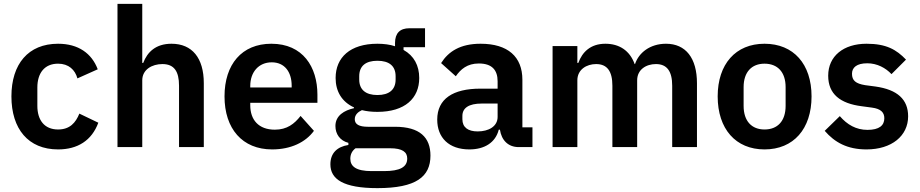

<svg xmlns="http://www.w3.org/2000/svg" viewBox="-20 -760 4751 992"><path d="M280 12C381 12 454 -34 488 -126L390 -173C371 -126 341 -91 280 -91C209 -91 173 -140 173 -213V-308C173 -381 209 -431 280 -431C335 -431 368 -399 380 -355L485 -402C454 -484 385 -534 280 -534C126 -534 39 -429 39 -262C39 -94 126 12 280 12Z M587 0H715V-345C715 -401 766 -429 819 -429C880 -429 905 -391 905 -317V0H1033V-330C1033 -460 973 -534 866 -534C785 -534 741 -491 720 -435H715V-740H587Z M1386 12C1483 12 1559 -25 1602 -84L1533 -161C1501 -120 1463 -90 1400 -90C1316 -90 1273 -141 1273 -216V-229H1620V-271C1620 -414 1545 -534 1382 -534C1229 -534 1140 -427 1140 -262C1140 -95 1232 12 1386 12ZM1384 -438C1450 -438 1487 -389 1487 -317V-308H1273V-316C1273 -388 1317 -438 1384 -438Z M2204 44C2204 -50 2149 -105 2021 -105H1881C1835 -105 1813 -118 1813 -144C1813 -167 1830 -182 1850 -191C1873 -185 1900 -182 1930 -182C2072 -182 2146 -252 2146 -357C2146 -421 2119 -472 2065 -502V-516H2176V-614H2095C2047 -614 2021 -589 2021 -538V-521C1995 -530 1962 -534 1930 -534C1789 -534 1714 -463 1714 -357C1714 -288 1746 -234 1809 -205V-201C1759 -190 1713 -163 1713 -109C1713 -67 1737 -33 1780 -22V-11C1722 -2 1687 31 1687 89C1687 166 1754 212 1930 212C2130 212 2204 153 2204 44ZM2084 59C2084 103 2047 124 1964 124H1900C1820 124 1790 100 1790 60C1790 39 1798 20 1817 6H1995C2060 6 2084 26 2084 59ZM1930 -269C1869 -269 1836 -297 1836 -349V-366C1836 -419 1869 -446 1930 -446C1991 -446 2024 -419 2024 -366V-349C2024 -297 1991 -269 1930 -269Z M2405 12C2483 12 2540 -23 2557 -90H2563C2571 -36 2605 0 2660 0H2731V-102H2679V-348C2679 -467 2604 -534 2463 -534C2358 -534 2297 -494 2259 -434L2335 -366C2360 -402 2394 -432 2454 -432C2522 -432 2551 -398 2551 -340V-302H2462C2320 -302 2239 -249 2239 -142C2239 -49 2299 12 2405 12ZM2448 -81C2398 -81 2369 -102 2369 -144V-161C2369 -202 2402 -225 2469 -225H2551V-156C2551 -107 2505 -81 2448 -81Z M2963 0V-345C2963 -401 3011 -429 3060 -429C3117 -429 3144 -392 3144 -317V0H3272V-345C3272 -401 3319 -429 3369 -429C3426 -429 3453 -392 3453 -317V0H3581V-330C3581 -460 3523 -534 3421 -534C3338 -534 3280 -487 3261 -429H3259C3234 -499 3179 -534 3108 -534C3030 -534 2988 -490 2968 -435H2963V-522H2835V0Z M3930 12C4080 12 4173 -94 4173 -262C4173 -429 4080 -534 3930 -534C3781 -534 3688 -429 3688 -262C3688 -94 3781 12 3930 12ZM3930 -91C3864 -91 3822 -134 3822 -213V-310C3822 -388 3864 -431 3930 -431C3997 -431 4039 -388 4039 -310V-213C4039 -134 3997 -91 3930 -91Z M4457 12C4587 12 4672 -58 4672 -159C4672 -246 4617 -297 4503 -313L4450 -320C4401 -328 4382 -344 4382 -379C4382 -411 4406 -433 4461 -433C4512 -433 4556 -409 4586 -377L4661 -452C4611 -504 4559 -534 4457 -534C4338 -534 4259 -470 4259 -369C4259 -274 4321 -225 4433 -211L4485 -204C4531 -198 4549 -179 4549 -149C4549 -112 4523 -89 4462 -89C4403 -89 4357 -116 4319 -160L4241 -84C4293 -24 4358 12 4457 12Z"/></svg>

Font: IBM Plex Thai Looped SemiBold
Style: Regular
Weight: 600
Designer: Mike Abbink, Paul van der Laan, Pieter van Rosmalen, Ben Mitchell, Mark Frömberg
Foundry: Bold Monday
Version: Version 1.0